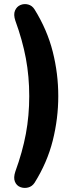

<svg xmlns="http://www.w3.org/2000/svg" viewBox="-20 -733 405 939"><path d="M149 161Q137 179 117.5 184Q98 189 79.5 182Q61 175 53 155.5Q45 136 55 106Q90 10 106.5 -78.5Q123 -167 123 -263Q123 -359 106.5 -447.5Q90 -536 55 -632Q45 -662 53.5 -681.5Q62 -701 80 -708.5Q98 -716 117.5 -711Q137 -706 149 -687Q211 -587 238 -480Q265 -373 265 -263Q265 -153 238 -45.5Q211 62 149 161Z"/></svg>

Font: Chiron GoRound TC SB
Style: Regular
Weight: 500
Designer: Ryoko NISHIZUKA 西塚涼子 (kana, bopomofo & ideographs); Paul D. Hunt (Latin, Greek & Cyrillic); Sandoll Communications 산돌커뮤니
Foundry: Adobe
Version: Version 1.000;hotconv 1.1.1;makeotfexe 2.6.0